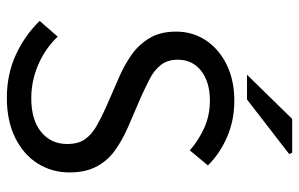

<svg xmlns="http://www.w3.org/2000/svg" viewBox="-180 -702 893 574"><g transform="rotate(90 267.0 -414.5)"><path d="M272 12Q202 12 144 -14.5Q86 -41 42 -86L89 -140Q124 -103 172.5 -82Q221 -61 273 -61Q338 -61 374 -90.5Q410 -120 410 -168Q410 -202 395.5 -222Q381 -242 356.5 -256Q332 -270 301 -284L207 -325Q175 -339 144.5 -360Q114 -381 94 -413.5Q74 -446 74 -494Q74 -544 100.5 -583.5Q127 -623 173.5 -645.5Q220 -668 280 -668Q340 -668 390 -646Q440 -624 474 -589L429 -535Q398 -562 361 -578.5Q324 -595 280 -595Q225 -595 191.5 -569Q158 -543 158 -499Q158 -468 174 -448Q190 -428 215.5 -415Q241 -402 267 -390L360 -350Q399 -333 429.5 -311Q460 -289 477.5 -256Q495 -223 495 -175Q495 -123 468.5 -80.5Q442 -38 391.5 -13Q341 12 272 12ZM203 -706 335 -841H436L440 -832L277 -706Z"/></g></svg>

Font: Source Sans 3 ExtraLight
Style: Regular
Weight: 400
Version: Version 3.052;hotconv 1.1.0;makeotfexe 2.6.0